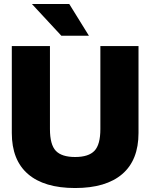

<svg xmlns="http://www.w3.org/2000/svg" viewBox="-20 -946 764 976"><path d="M40 -270V-711.9H233.9V-290Q233.9 -210.9 263.7 -179.4Q293.5 -147.9 361.8 -147.9Q430.2 -147.9 460.2 -179.4Q490.2 -210.9 490.2 -290V-711.9H684.1V-270Q684.1 -132.3 601.6 -61.3Q519 9.8 361.8 9.8Q204.6 9.8 122.3 -61.3Q40 -132.3 40 -270ZM432.1 -764.2H292L142.1 -925.8H332Z"/></svg>

Font: Creato Display Black
Style: Regular
Weight: 900
Version: Version 1.000